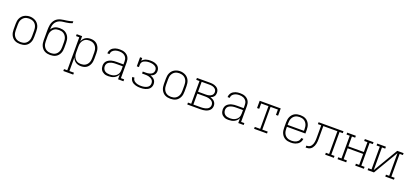

<svg xmlns="http://www.w3.org/2000/svg" viewBox="49 -2066 7702 3602"><g transform="rotate(20 3900.0 -265.0)"><path d="M300 8Q272 8 243.5 2.5Q215 -3 190 -16.5Q165 -30 146 -51.5Q127 -73 115 -99Q103 -125 98.5 -153.5Q94 -182 94 -210V-320Q94 -348 98.5 -376.5Q103 -405 115 -431Q127 -457 146.5 -478.5Q166 -500 191 -513.5Q216 -527 244 -534Q272 -541 300 -541Q328 -541 356 -534Q384 -527 409 -513.5Q434 -500 453.5 -478.5Q473 -457 485 -431Q497 -405 501.5 -376.5Q506 -348 506 -320V-210Q506 -182 501.5 -153.5Q497 -125 485 -99Q473 -73 454 -51.5Q435 -30 410 -16.5Q385 -3 356.5 2.5Q328 8 300 8ZM300 -30Q323 -30 346 -35Q369 -40 388.5 -51.5Q408 -63 423 -81Q438 -99 447 -120Q456 -141 459.5 -164Q463 -187 463 -210V-320Q463 -343 459.5 -366Q456 -389 447 -410.5Q438 -432 422.5 -450Q407 -468 387 -479Q367 -490 344 -495Q321 -500 298 -500Q275 -500 252.5 -495Q230 -490 210.5 -478Q191 -466 176 -448Q161 -430 152 -409Q143 -388 140 -365.5Q137 -343 137 -320V-210Q137 -187 140.5 -164Q144 -141 153 -120Q162 -99 177 -81Q192 -63 211.5 -51.5Q231 -40 254 -35Q277 -30 300 -30Z M900 8Q872 8 843.5 2.5Q815 -3 790 -16.5Q765 -30 746 -51.5Q727 -73 715 -99Q703 -125 698.5 -153.5Q694 -182 694 -210V-310Q694 -333 694 -356Q694 -379 694 -402Q694 -432 695.5 -462Q697 -492 703 -521.5Q709 -551 722 -578.5Q735 -606 755.5 -628.5Q776 -651 803 -665.5Q830 -680 859 -687.5Q888 -695 918 -698.5Q948 -702 978 -706.5Q1008 -711 1037.5 -718Q1067 -725 1095 -735V-697Q1066 -685 1035.5 -678Q1005 -671 974 -667Q943 -663 912 -659.5Q881 -656 851.5 -645Q822 -634 798 -613Q774 -592 760 -564Q746 -536 741 -504.5Q736 -473 736 -442Q748 -463 766 -480.5Q784 -498 806 -509Q828 -520 852.5 -524Q877 -528 901 -528Q929 -528 957.5 -522.5Q986 -517 1010.5 -503Q1035 -489 1054 -468Q1073 -447 1085 -421Q1097 -395 1101.5 -367Q1106 -339 1106 -310V-210Q1106 -182 1101.5 -153.5Q1097 -125 1085 -99Q1073 -73 1054 -51.5Q1035 -30 1010 -16.5Q985 -3 956.5 2.5Q928 8 900 8ZM900 -30Q923 -30 946 -35Q969 -40 988.5 -51.5Q1008 -63 1023 -81Q1038 -99 1047 -120Q1056 -141 1059.5 -164Q1063 -187 1063 -210V-310Q1063 -333 1059.5 -356Q1056 -379 1047 -400Q1038 -421 1023 -439Q1008 -457 988.5 -469Q969 -481 946 -485.5Q923 -490 900 -490Q877 -490 854 -485.5Q831 -481 811.5 -469Q792 -457 777 -439Q762 -421 753 -400Q744 -379 740.5 -356Q737 -333 737 -310V-210Q737 -187 740.5 -164Q744 -141 753 -120Q762 -99 777 -81Q792 -63 811.5 -51.5Q831 -40 854 -35Q877 -30 900 -30Z M1237 205V167H1302V-492H1237V-530H1345V-424Q1354 -450 1370.5 -472.5Q1387 -495 1409.5 -510Q1432 -525 1459.5 -531.5Q1487 -538 1514 -538Q1542 -538 1569 -532Q1596 -526 1619.5 -511.5Q1643 -497 1660 -475Q1677 -453 1687.5 -427.5Q1698 -402 1702 -374.5Q1706 -347 1706 -320V-210Q1706 -183 1702 -155.5Q1698 -128 1687.5 -102.5Q1677 -77 1660 -55Q1643 -33 1619.5 -18.5Q1596 -4 1569 2Q1542 8 1514 8Q1487 8 1459.5 1.5Q1432 -5 1409.5 -20Q1387 -35 1370.5 -57.5Q1354 -80 1345 -106V167H1435V205ZM1501 -30Q1524 -30 1546.5 -35Q1569 -40 1589 -52Q1609 -64 1623.5 -81.5Q1638 -99 1647 -120Q1656 -141 1659.5 -164Q1663 -187 1663 -210V-320Q1663 -343 1659.5 -366Q1656 -389 1647 -410Q1638 -431 1623.5 -448.5Q1609 -466 1589 -478Q1569 -490 1546.5 -495Q1524 -500 1501 -500Q1478 -500 1456 -495Q1434 -490 1415 -477.5Q1396 -465 1382 -447Q1368 -429 1359.5 -408Q1351 -387 1348 -365Q1345 -343 1345 -320V-210Q1345 -187 1348 -165Q1351 -143 1359.5 -122Q1368 -101 1382 -83Q1396 -65 1415 -52.5Q1434 -40 1456 -35Q1478 -30 1501 -30Z M2063 8Q2042 8 2020.5 5.5Q1999 3 1979.5 -5.5Q1960 -14 1943 -27.5Q1926 -41 1915 -59Q1904 -77 1899 -98Q1894 -119 1894 -141Q1894 -166 1902 -191.5Q1910 -217 1928 -235.5Q1946 -254 1969 -266.5Q1992 -279 2017 -286Q2042 -293 2068 -295Q2094 -297 2120 -297H2255V-358Q2255 -378 2251 -398Q2247 -418 2236.5 -435Q2226 -452 2210.5 -465Q2195 -478 2176.5 -486Q2158 -494 2138 -497Q2118 -500 2098 -500Q2081 -500 2063 -498Q2045 -496 2028 -490.5Q2011 -485 1995.5 -476Q1980 -467 1968 -454Q1956 -441 1949.5 -424Q1943 -407 1943 -389H1900Q1900 -412 1908 -434.5Q1916 -457 1930.5 -475Q1945 -493 1965 -505.5Q1985 -518 2007 -525.5Q2029 -533 2052 -535.5Q2075 -538 2098 -538Q2124 -538 2149 -534.5Q2174 -531 2197.5 -521Q2221 -511 2241 -494.5Q2261 -478 2274 -456Q2287 -434 2292.5 -409Q2298 -384 2298 -358V-38H2363V0H2255V-100Q2244 -73 2223.5 -51.5Q2203 -30 2176.5 -16.5Q2150 -3 2121 2.5Q2092 8 2063 8ZM2076 -30Q2098 -30 2120.5 -33.5Q2143 -37 2164 -46Q2185 -55 2203 -69Q2221 -83 2233 -102.5Q2245 -122 2250 -144Q2255 -166 2255 -189V-259H2120Q2100 -259 2079.5 -257.5Q2059 -256 2039.5 -251.5Q2020 -247 2001 -238.5Q1982 -230 1967 -217Q1952 -204 1944.5 -184.5Q1937 -165 1937 -145Q1937 -119 1947.5 -95Q1958 -71 1978.5 -56Q1999 -41 2024.5 -35.5Q2050 -30 2076 -30Z M2703 8Q2679 8 2655.5 6Q2632 4 2609.5 -2.5Q2587 -9 2565.5 -19.5Q2544 -30 2527.5 -47Q2511 -64 2501.5 -86Q2492 -108 2492 -132Q2492 -132 2492 -132.5Q2492 -133 2492 -134H2535Q2535 -133 2535 -133Q2535 -133 2535 -133Q2535 -114 2543 -97.5Q2551 -81 2565 -69Q2579 -57 2596 -49.5Q2613 -42 2630.5 -37.5Q2648 -33 2666.5 -31.5Q2685 -30 2703 -30Q2722 -30 2741 -32Q2760 -34 2778 -39Q2796 -44 2813.5 -52.5Q2831 -61 2844.5 -74Q2858 -87 2864.5 -105Q2871 -123 2871 -142Q2871 -162 2864.5 -180.5Q2858 -199 2844 -212.5Q2830 -226 2812.5 -234.5Q2795 -243 2776.5 -248Q2758 -253 2738.5 -254.5Q2719 -256 2700 -256H2641V-295H2700Q2717 -295 2734.5 -296.5Q2752 -298 2769 -302.5Q2786 -307 2802 -314.5Q2818 -322 2830.5 -334.5Q2843 -347 2849 -363.5Q2855 -380 2855 -397Q2855 -415 2849 -431.5Q2843 -448 2830.5 -460Q2818 -472 2802 -480Q2786 -488 2769 -492Q2752 -496 2735 -498Q2718 -500 2700 -500Q2700 -500 2700 -500Q2700 -500 2700 -500Q2682 -500 2664.5 -498Q2647 -496 2630 -491.5Q2613 -487 2597 -479Q2581 -471 2569 -458.5Q2557 -446 2551 -429Q2545 -412 2545 -394V-349H2502V-530H2545V-474Q2558 -492 2577.5 -505Q2597 -518 2619 -525.5Q2641 -533 2664 -535.5Q2687 -538 2709 -538Q2709 -538 2709 -538Q2709 -538 2710 -538Q2732 -538 2754 -535.5Q2776 -533 2797 -526.5Q2818 -520 2837 -508.5Q2856 -497 2870 -480Q2884 -463 2891 -441.5Q2898 -420 2898 -398Q2898 -377 2891.5 -356.5Q2885 -336 2871.5 -320.5Q2858 -305 2839.5 -294Q2821 -283 2801 -276Q2824 -270 2845 -258.5Q2866 -247 2882.5 -229.5Q2899 -212 2906.5 -189Q2914 -166 2914 -142Q2914 -118 2906 -94.5Q2898 -71 2881.5 -52.5Q2865 -34 2843.5 -22.5Q2822 -11 2799 -4Q2776 3 2751.5 5.5Q2727 8 2703 8Z M3300 8Q3272 8 3243.5 2.5Q3215 -3 3190 -16.5Q3165 -30 3146 -51.5Q3127 -73 3115 -99Q3103 -125 3098.5 -153.5Q3094 -182 3094 -210V-320Q3094 -348 3098.5 -376.5Q3103 -405 3115 -431Q3127 -457 3146.5 -478.5Q3166 -500 3191 -513.5Q3216 -527 3244 -534Q3272 -541 3300 -541Q3328 -541 3356 -534Q3384 -527 3409 -513.5Q3434 -500 3453.5 -478.5Q3473 -457 3485 -431Q3497 -405 3501.5 -376.5Q3506 -348 3506 -320V-210Q3506 -182 3501.5 -153.5Q3497 -125 3485 -99Q3473 -73 3454 -51.5Q3435 -30 3410 -16.5Q3385 -3 3356.5 2.5Q3328 8 3300 8ZM3300 -30Q3323 -30 3346 -35Q3369 -40 3388.5 -51.5Q3408 -63 3423 -81Q3438 -99 3447 -120Q3456 -141 3459.5 -164Q3463 -187 3463 -210V-320Q3463 -343 3459.5 -366Q3456 -389 3447 -410.5Q3438 -432 3422.5 -450Q3407 -468 3387 -479Q3367 -490 3344 -495Q3321 -500 3298 -500Q3275 -500 3252.5 -495Q3230 -490 3210.5 -478Q3191 -466 3176 -448Q3161 -430 3152 -409Q3143 -388 3140 -365.5Q3137 -343 3137 -320V-210Q3137 -187 3140.5 -164Q3144 -141 3153 -120Q3162 -99 3177 -81Q3192 -63 3211.5 -51.5Q3231 -40 3254 -35Q3277 -30 3300 -30Z M3637 0V-38H3702V-492H3637V-530H3898Q3920 -530 3942 -528Q3964 -526 3985 -519.5Q4006 -513 4025 -502Q4044 -491 4058.5 -474.5Q4073 -458 4079.5 -436.5Q4086 -415 4086 -394Q4086 -374 4080.5 -354.5Q4075 -335 4062.5 -320Q4050 -305 4033.5 -294Q4017 -283 3998 -277Q4021 -270 4042.5 -259.5Q4064 -249 4080.5 -232Q4097 -215 4105.5 -192.5Q4114 -170 4114 -146Q4114 -122 4105.5 -98.5Q4097 -75 4080 -57.5Q4063 -40 4041 -28.5Q4019 -17 3995.5 -11Q3972 -5 3947.5 -2.5Q3923 0 3898 0ZM3745 -294H3898Q3915 -294 3931.5 -295.5Q3948 -297 3964 -301.5Q3980 -306 3994.5 -313.5Q4009 -321 4020.5 -333Q4032 -345 4038 -360.5Q4044 -376 4044 -393Q4044 -409 4038 -425Q4032 -441 4020.5 -453Q4009 -465 3994.5 -472.5Q3980 -480 3964 -484.5Q3948 -489 3931.5 -490.5Q3915 -492 3898 -492H3745ZM3898 -38Q3917 -38 3936.5 -40Q3956 -42 3974.5 -46.5Q3993 -51 4010.5 -58.5Q4028 -66 4042 -79Q4056 -92 4063.5 -110Q4071 -128 4071 -147Q4071 -166 4063.5 -184Q4056 -202 4042 -215Q4028 -228 4010.5 -235.5Q3993 -243 3974.5 -248Q3956 -253 3936.5 -254.5Q3917 -256 3898 -256H3745V-38Z M4463 8Q4442 8 4420.5 5.5Q4399 3 4379.5 -5.5Q4360 -14 4343 -27.5Q4326 -41 4315 -59Q4304 -77 4299 -98Q4294 -119 4294 -141Q4294 -166 4302 -191.5Q4310 -217 4328 -235.5Q4346 -254 4369 -266.5Q4392 -279 4417 -286Q4442 -293 4468 -295Q4494 -297 4520 -297H4655V-358Q4655 -378 4651 -398Q4647 -418 4636.5 -435Q4626 -452 4610.5 -465Q4595 -478 4576.5 -486Q4558 -494 4538 -497Q4518 -500 4498 -500Q4481 -500 4463 -498Q4445 -496 4428 -490.5Q4411 -485 4395.5 -476Q4380 -467 4368 -454Q4356 -441 4349.5 -424Q4343 -407 4343 -389H4300Q4300 -412 4308 -434.5Q4316 -457 4330.5 -475Q4345 -493 4365 -505.5Q4385 -518 4407 -525.5Q4429 -533 4452 -535.5Q4475 -538 4498 -538Q4524 -538 4549 -534.5Q4574 -531 4597.5 -521Q4621 -511 4641 -494.5Q4661 -478 4674 -456Q4687 -434 4692.5 -409Q4698 -384 4698 -358V-38H4763V0H4655V-100Q4644 -73 4623.5 -51.5Q4603 -30 4576.5 -16.5Q4550 -3 4521 2.5Q4492 8 4463 8ZM4476 -30Q4498 -30 4520.5 -33.5Q4543 -37 4564 -46Q4585 -55 4603 -69Q4621 -83 4633 -102.5Q4645 -122 4650 -144Q4655 -166 4655 -189V-259H4520Q4500 -259 4479.5 -257.5Q4459 -256 4439.5 -251.5Q4420 -247 4401 -238.5Q4382 -230 4367 -217Q4352 -204 4344.5 -184.5Q4337 -165 4337 -145Q4337 -119 4347.5 -95Q4358 -71 4378.5 -56Q4399 -41 4424.5 -35.5Q4450 -30 4476 -30Z M4971 0V-38H5079V-492H4933V-385H4890V-530H5310V-385H5267V-492H5121V-38H5229V0Z M5702 8Q5673 8 5644.5 2.5Q5616 -3 5591 -16.5Q5566 -30 5546.5 -51.5Q5527 -73 5515 -99Q5503 -125 5498.5 -153Q5494 -181 5494 -210V-320Q5494 -348 5498.5 -376.5Q5503 -405 5515 -431Q5527 -457 5546 -478.5Q5565 -500 5590 -513.5Q5615 -527 5643.5 -532.5Q5672 -538 5700 -538Q5728 -538 5756.5 -532.5Q5785 -527 5810 -513.5Q5835 -500 5854 -478.5Q5873 -457 5885 -431Q5897 -405 5901.5 -376.5Q5906 -348 5906 -320V-246H5537V-210Q5537 -187 5540.5 -164Q5544 -141 5553 -120Q5562 -99 5577.5 -81Q5593 -63 5613 -51.5Q5633 -40 5655.5 -35Q5678 -30 5702 -30Q5719 -30 5737 -32Q5755 -34 5772 -39Q5789 -44 5805 -53Q5821 -62 5833.5 -75Q5846 -88 5853 -104.5Q5860 -121 5861 -139H5904Q5902 -116 5893.5 -94Q5885 -72 5870 -54.5Q5855 -37 5835 -24.5Q5815 -12 5793 -4.5Q5771 3 5748 5.5Q5725 8 5702 8ZM5863 -284V-320Q5863 -343 5859.5 -366Q5856 -389 5847 -410Q5838 -431 5823 -449Q5808 -467 5788.5 -478.5Q5769 -490 5746 -495Q5723 -500 5700 -500Q5677 -500 5654 -495Q5631 -490 5611.5 -478.5Q5592 -467 5577 -449Q5562 -431 5553 -410Q5544 -389 5540.5 -366Q5537 -343 5537 -320V-284Z M6000 0V-38Q6019 -38 6038.5 -42.5Q6058 -47 6073.5 -58.5Q6089 -70 6099.5 -86.5Q6110 -103 6116.5 -121Q6123 -139 6126 -158.5Q6129 -178 6130.5 -197Q6132 -216 6132 -235.5Q6132 -255 6132 -275Q6132 -276 6132 -277Q6132 -278 6132 -279V-281Q6132 -281 6132 -281.5Q6132 -282 6132 -282V-492H6066V-530H6563V-492H6498V-38H6563V0H6390V-38H6455V-492H6174V-283Q6174 -282 6174 -281Q6174 -280 6174 -280V-278Q6174 -255 6174 -231Q6174 -207 6172 -183.5Q6170 -160 6165 -136.5Q6160 -113 6150.5 -91.5Q6141 -70 6126.5 -51Q6112 -32 6091.5 -19.5Q6071 -7 6047.5 -3.5Q6024 0 6000 0Z M6637 0V-38H6702V-492H6637V-530H6810V-492H6745V-295H7055V-492H6990V-530H7163V-492H7098V-38H7163V0H6990V-38H7055V-257H6745V-38H6810V0Z M7237 0V-38H7302V-492H7237V-530H7410V-492H7345V-39L7636 -530H7763V-492H7698V-38H7763V0H7590V-38H7655V-491L7364 0Z"/></g></svg>

Font: Iosevka Slab XLtEx
Style: Regular
Weight: 200
Width: 7
Monospace: yes
Designer: Belleve Invis
Foundry: Belleve Invis
Version: Version 11.1.0; ttfautohint (v1.8.3)